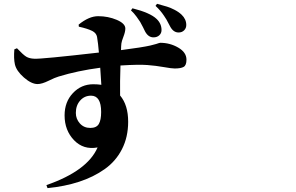

<svg xmlns="http://www.w3.org/2000/svg" viewBox="-20 -887 1540 1000"><path d="M790 -856.4 797.9 -867.2Q833 -857.4 849.6 -852.5Q866.2 -847.7 888.2 -836.4Q910.2 -825.2 925.8 -810.5Q950.2 -787.1 950.2 -756.8Q950.2 -740.2 939 -729Q927.7 -717.8 910.2 -717.8Q882.8 -717.8 866.2 -749Q865.2 -750 857.9 -764.6Q850.6 -779.3 846.7 -785.6Q842.8 -792 834 -805.2Q825.2 -818.4 814.5 -831.1Q803.7 -843.8 790 -856.4ZM662.1 -833 669.9 -843.8Q762.7 -820.3 795.9 -788.1Q821.3 -763.7 821.3 -730.5Q821.3 -713.9 809.6 -703.1Q797.9 -692.4 779.3 -692.4Q752 -692.4 735.4 -723.6Q733.4 -727.5 724.6 -745.6Q715.8 -763.7 710 -772.9Q704.1 -782.2 691.4 -799.8Q678.7 -817.4 662.1 -833ZM450.2 -220.7Q482.4 -220.7 494.6 -241.2Q506.8 -261.7 506.8 -303.7Q506.8 -388.7 454.1 -388.7Q419.9 -388.7 397.5 -363.3Q375 -337.9 375 -298.8Q375 -267.6 396 -244.1Q417 -220.7 450.2 -220.7ZM390.6 -748 389.6 -758.8Q443.4 -802.7 491.2 -802.7Q543 -802.7 587.9 -783.7Q632.8 -764.6 632.8 -738.3Q632.8 -721.7 623 -696.3Q613.3 -670.9 612.3 -661.1Q610.4 -645.5 610.4 -626Q664.1 -632.8 704.1 -639.2Q744.1 -645.5 762.7 -649.9Q781.2 -654.3 792.5 -657.7Q803.7 -661.1 807.6 -662.6Q811.5 -664.1 814.5 -664.1Q865.2 -664.1 908.2 -639.2Q951.2 -614.3 951.2 -576.2Q951.2 -546.9 936.5 -538.6Q921.9 -530.3 889.6 -530.3Q874 -530.3 833 -537.6Q792 -544.9 747.6 -548.3Q703.1 -551.8 607.4 -545.9Q604.5 -461.9 605.5 -389.6Q647.5 -339.8 647.5 -252.9Q647.5 -172.9 615.2 -109.9Q583 -46.9 524.9 -5.9Q466.8 35.2 392.1 59.6Q317.4 84 227.5 92.8L221.7 77.1Q435.5 2.9 488.3 -119.1Q415 -105.5 365.7 -156.7Q316.4 -208 316.4 -286.1Q316.4 -356.4 359.9 -402.3Q403.3 -448.2 465.8 -448.2Q488.3 -448.2 507.8 -445.3Q505.9 -475.6 502 -534.2Q383.8 -518.6 285.2 -488.3Q267.6 -483.4 232.9 -466.3Q198.2 -449.2 175.8 -449.2Q143.6 -449.2 104.5 -483.4Q65.4 -517.6 57.6 -551.8Q50.8 -582 54.7 -629.9L68.4 -635.7Q100.6 -601.6 116.7 -591.8Q132.8 -582 159.2 -581.1Q196.3 -579.1 495.1 -613.3Q491.2 -661.1 485.4 -695.3Q481.4 -714.8 460.9 -725.6Q435.5 -738.3 390.6 -748Z"/></svg>

Font: Bpmf Zihi Serif Heavy
Style: Heavy
Weight: 900
Foundry: But Ko
Version: Version 1.320